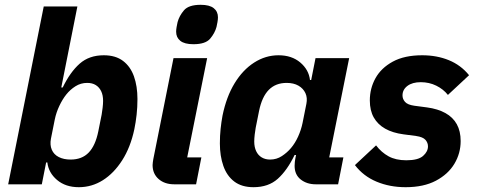

<svg xmlns="http://www.w3.org/2000/svg" viewBox="-20 -767 1992 799"><path d="M14 0 162 -740H302L235 -403H241Q272 -467 311.5 -502Q351 -537 412 -537Q461 -537 492 -513.5Q523 -490 537.5 -449Q552 -408 552 -355Q552 -321 548.5 -289.5Q545 -258 539 -229Q523 -154 488.5 -100Q454 -46 408 -17Q362 12 308 12Q253 12 217.5 -18Q182 -48 177 -91H172L154 0ZM274 -103Q321 -103 349 -132Q377 -161 389 -220L403 -290Q405 -301 407 -318Q409 -335 409 -347Q409 -371 401 -387.5Q393 -404 378.5 -413Q364 -422 343 -422Q316 -422 294 -408Q272 -394 256 -374Q240 -354 227 -326.5Q214 -299 208 -270L192 -190Q187 -164 195.5 -144Q204 -124 224.5 -113.5Q245 -103 274 -103Z M785 -583Q748 -583 730.5 -597Q713 -611 713 -635Q713 -644 715 -655Q717 -666 719 -675Q726 -701 745.5 -724Q765 -747 815 -747Q852 -747 869.5 -733Q887 -719 887 -695Q887 -686 885 -675Q883 -664 881 -655Q874 -629 854.5 -606Q835 -583 785 -583ZM796 0H705Q665 0 640 -22Q615 -44 615 -80Q615 -86 616 -92Q617 -98 618 -105L702 -525H842L759 -112H818Z M1387 0H1294Q1257 0 1231.5 -20Q1206 -40 1206 -77Q1206 -85 1207 -94Q1208 -103 1209 -107L1212 -122H1206Q1175 -58 1136 -23Q1097 12 1035 12Q986 12 955 -11.5Q924 -35 909.5 -76.5Q895 -118 895 -170Q895 -202 898 -230.5Q901 -259 906 -286Q922 -364 956 -420Q990 -476 1037.5 -506.5Q1085 -537 1139 -537Q1194 -537 1229.5 -507Q1265 -477 1270 -434H1275L1293 -525H1433L1350 -112H1409ZM1104 -103Q1131 -103 1153 -117.5Q1175 -132 1191 -151Q1208 -171 1220.5 -198.5Q1233 -226 1239 -255L1255 -335Q1260 -360 1251 -379.5Q1242 -399 1222 -410.5Q1202 -422 1173 -422Q1127 -422 1098.5 -393Q1070 -364 1058 -305L1044 -235Q1042 -225 1040 -207.5Q1038 -190 1038 -178Q1038 -155 1046 -138Q1054 -121 1069 -112Q1084 -103 1104 -103Z M1668 12Q1602 12 1547 -11Q1492 -34 1457 -80L1545 -162Q1567 -133 1597 -116.5Q1627 -100 1671 -100Q1720 -100 1740.5 -118Q1761 -136 1761 -158Q1761 -173 1750.5 -185Q1740 -197 1712 -201L1659 -208Q1614 -214 1583 -231.5Q1552 -249 1535.5 -278Q1519 -307 1519 -349Q1519 -399 1542.5 -441.5Q1566 -484 1614.5 -510.5Q1663 -537 1737 -537Q1798 -537 1848 -516.5Q1898 -496 1932 -454L1844 -372Q1825 -396 1795.5 -410.5Q1766 -425 1731 -425Q1696 -425 1675.5 -409.5Q1655 -394 1655 -370Q1655 -355 1665.5 -343Q1676 -331 1704 -327L1757 -320Q1802 -314 1833.5 -296.5Q1865 -279 1881 -250Q1897 -221 1897 -180Q1897 -129 1871 -85.5Q1845 -42 1794 -15Q1743 12 1668 12Z"/></svg>

Font: IBM Plex Sans
Style: Bold Italic
Weight: 700
Italic angle: -11.31°
Designer: Mike Abbink, Paul van der Laan, Pieter van Rosmalen
Foundry: Bold Monday
Version: Version 3.201